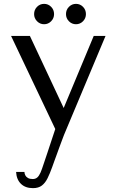

<svg xmlns="http://www.w3.org/2000/svg" viewBox="-20 -683 598 984"><path d="M148.8 281.2Q110.2 281.2 87.4 259.2Q64.7 237.2 62.5 198.2H105.2Q105.5 207.3 109.8 215.7Q114.2 224.1 123.5 229.3Q132.9 234.6 147.6 234.6Q161.8 234.6 171.1 226.4Q180.4 218.2 187.7 201.4Q194.9 184.7 203 159.3Q211 134 222.9 100.2L272.4 -49.3L279.7 12.8L36.8 -498.7L133.2 -498.8L323.9 -92.1H290.8L460.3 -498.7H520.8L308 8.6Q301.7 25.1 295.5 41.7Q289.3 58.2 283.2 74.8Q277.2 91.4 271.2 107.9Q265.2 124.4 259.2 140.6Q253.2 156.9 247.7 172.7Q235.8 206 223.8 230.3Q211.8 254.7 194.5 267.9Q177.2 281.2 148.8 281.2ZM369.4 -558.8Q348.4 -558.8 333.3 -574Q318.2 -589.3 318.2 -610.7Q318.2 -632.8 333.3 -648Q348.4 -663.2 369.5 -663.2Q390.5 -663.2 405.5 -648Q420.4 -632.8 420.4 -610.7Q420.4 -589.3 405.4 -574Q390.3 -558.8 369.4 -558.8ZM206 -558.8Q185.1 -558.8 170 -574Q154.8 -589.3 154.8 -610.7Q154.8 -632.8 169.8 -648Q184.8 -663.2 206 -663.2Q227.2 -663.2 242.1 -648Q257.1 -632.8 257.1 -610.7Q257.1 -589.3 242 -574Q227 -558.8 206 -558.8Z"/></svg>

Font: Russolo 10pt ExtraLight
Style: Regular
Weight: 200
Designer: Micah Stupak-Hahn
Version: Version 1.000